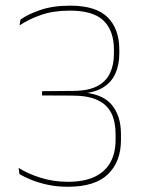

<svg xmlns="http://www.w3.org/2000/svg" viewBox="-20 -668 516 696"><path d="M226 9Q186 9 151.8 1.5Q117.5 -6 91.8 -16.8Q66 -27.5 50.5 -37L47.5 -59.5Q79 -39 126 -24Q173 -9 226 -9Q285.5 -9 323.8 -27.5Q362 -46 380.5 -80Q399 -114 399 -161V-181.5Q399 -227 383.5 -258Q368 -289 333.5 -305.2Q299 -321.5 242 -321.5L132.5 -322V-337.5L246 -338.5Q301 -339 333 -356Q365 -373 379 -403.2Q393 -433.5 393 -473V-488Q393 -556.5 355.5 -593Q318 -629.5 233.5 -629.5Q173.5 -629.5 128.5 -613.8Q83.5 -598 51 -576L54 -596.5Q79 -615.5 125.2 -631.5Q171.5 -647.5 234 -647.5Q328 -647.5 370.2 -605.2Q412.5 -563 412.5 -488V-473.5Q412.5 -433 398 -400.8Q383.5 -368.5 350.8 -349.2Q318 -330 264 -328.5L261 -330.5L263 -334Q346.5 -331.5 382.5 -291Q418.5 -250.5 418.5 -182V-160.5Q418.5 -82.5 371.8 -36.8Q325 9 226 9Z"/></svg>

Font: Anek Bangla Thin
Style: Regular
Weight: 250
Designer: Sulekha Rajkumar (Bangla), Yesha Goshar (Latin)
Foundry: Ek Type
Version: Version 1.003